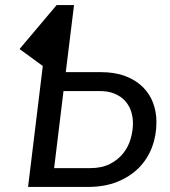

<svg xmlns="http://www.w3.org/2000/svg" viewBox="-20 -736 670 756"><path d="M239 -452H376.5Q432.5 -452 473.8 -436.2Q515 -420.5 542.2 -393.5Q569.5 -366.5 582.8 -330.8Q596 -295 596 -255.5Q596 -202 578.2 -155.5Q560.5 -109 526 -74.5Q491.5 -40 441.5 -20Q391.5 0 327 0H90.5L148.5 -476L57 -543L203 -716H271.5ZM230 -377.5 197.5 -110 193 -74H334.5Q381 -74 413 -90.5Q445 -107 465.2 -132.5Q485.5 -158 494.5 -189.5Q503.5 -221 503.5 -251Q503.5 -275.5 496 -298.2Q488.5 -321 472.5 -338.8Q456.5 -356.5 431.5 -367Q406.5 -377.5 371.5 -377.5Z"/></svg>

Font: Lato
Style: Italic
Weight: 400
Italic angle: -7°
Designer: Lukasz Dziedzic
Foundry: tyPoland Lukasz Dziedzic
Version: Version 2.007; 2014-02-27